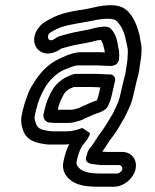

<svg xmlns="http://www.w3.org/2000/svg" viewBox="-20 -511 588 728"><path d="M321.1 -6.1C321.1 -6.1 293.5 -25.8 292.5 -25.6C290.6 -25.3 288.2 -24.6 286.7 -24C270.2 -17.6 252 -13 233 -13H176.4C136.2 -17.7 122.6 -22.9 116.5 -42.4C110.6 -58.4 109.4 -62.5 113.5 -80L116.9 -95C124.3 -127 136.4 -153.7 149.6 -177.1C165.2 -204.7 189.4 -228.1 214.7 -242.5C232.1 -250.8 263.6 -263 273.7 -263H348.7C358.2 -263 381.2 -261 395.3 -261H400.3C407 -261 430.8 -263.4 431.7 -290.9L432 -300.2C432.9 -320.1 429.2 -325.8 427.7 -334.5C424.9 -360.6 416.6 -386 398.8 -403.5C394.5 -407.7 387.2 -410 378.7 -410C347.5 -410 326.5 -400.2 309.7 -397.7C282 -392.8 250.7 -387 224.1 -378.9L209.7 -375C204.5 -373.7 199.1 -371.1 194.7 -368.5L183 -361.4C162.7 -349 152.9 -375.9 171.7 -388.3L184 -395.2C215.8 -414 258.2 -419.5 309.9 -428.5C360.1 -439.1 408.8 -447.9 425.1 -428.5C438.8 -413.4 448.3 -394.7 454.5 -371.8C457.1 -362.1 459.7 -343.8 464 -327.3C465.6 -319.2 464.3 -297.4 462.8 -280.3L459 -255.1C457.6 -246.2 456.6 -237 454.9 -229C452.3 -220.7 450.2 -213.2 448.6 -206L433.8 -142C429.2 -122 417.1 -100.5 407.3 -79.2L398.5 -64.8C383.8 -40.5 373.1 -21.7 355.2 0.6C354.2 1.8 353.1 3.5 352.5 4.5C343.9 18.8 334.1 34 327 43.3C313.7 58.7 312.4 63 309.9 74C309.3 76.6 308.6 78.7 308 80.1C299.8 99.1 312.7 109.4 330.8 111C342.2 112.7 356.6 115 372.4 115H431.4C439 115 445.5 123.3 443.8 131C442 138.7 431.7 147 424.1 147H365.1C322.6 147 296.3 141.8 280.9 127.2C270 117 268.8 109.1 270.7 101L273.9 87C279.9 61.1 290.4 41.1 301.4 29.7C308.9 21.8 315 9.6 315.2 9.2C318.7 4.5 320.7 -0.9 321.1 -6.1ZM504.6 -228C507 -238.4 508.6 -248 509.8 -259.6L513.7 -284.9C516.8 -304.9 518.7 -328.2 514.1 -348.8C511.2 -359.5 510.5 -377.7 504.1 -395.1C497 -421 485.4 -445.4 467.4 -465.4C429.2 -509.1 353.1 -486.4 311.3 -477.5C265.2 -469.5 214.3 -465.1 166 -436.8L153.9 -430.1C137.1 -420.8 123 -404.6 115.5 -387.7C91.1 -332.6 143.4 -284.4 202.4 -320.6L212.2 -326.5L214.7 -327.6L227.8 -331.1C251 -338.3 279 -343.5 306.4 -348.3C331.2 -352.2 345.4 -358.8 362.5 -359.9C370.5 -349 374.5 -329.7 377.7 -312.4C373.2 -312.6 365.1 -313 360.3 -313H285.3C254.5 -313 217.4 -294.3 200 -285.9C162.7 -267.9 129.2 -233.3 106.5 -194C96.9 -179.6 89.4 -166.8 82.6 -145C76.6 -130.1 70.9 -112 66.9 -95L63.5 -80C57.5 -54 60.7 -35.9 67.3 -17.6C80.9 24 120.8 32.3 160.7 36.8C161.4 36.9 162.6 37 163.5 37H221.5C228.8 37 234.1 36.7 242.6 35.7C234.8 50.7 228.1 68.9 223.9 87L220.7 101C214.6 127.6 223.6 150.3 241.2 166.8C268.4 192.6 308.7 197 353.5 197H412.5C448.1 197 485.4 167.2 493.8 131C502.1 94.8 478.7 65 443 65H384C378.6 65 374.2 64.7 367.8 64C377.3 51.1 386.1 37.4 394.3 23.5C412.1 1.2 427.6 -20.7 441.9 -48.1L451 -63.2C451.5 -64 452.3 -65.5 452.8 -66.6C461.1 -85.1 476.6 -110.8 483.8 -142L498.6 -206C500 -212.3 502.8 -220.2 504.6 -228ZM184.4 -45H240.4C251.5 -45 261.8 -47.3 270.7 -50.3L284.3 -54C291.1 -55.8 296 -58.9 304.2 -62.9L326.4 -72.8C348.2 -83.4 380.8 -87.2 390.3 -110.9C392.4 -116.3 398.7 -128.5 401.8 -142L416.1 -204C419.6 -219.1 407.6 -229 396.9 -229H387.9C376.3 -229 356.8 -231 341.3 -231H267.3C264.7 -231 261.4 -230.4 259.1 -229.7C227.3 -219.9 196.2 -201.3 176.8 -166.9C165.9 -147.6 155.6 -124 149.6 -98L145.2 -79C144.3 -75.1 144.4 -71 145.3 -67.8C145.8 -65.9 149.2 -46 171.6 -46C176.8 -46 180 -45 184.4 -45ZM198.9 -95 199.6 -98C204.2 -117.6 212.3 -136.3 220.6 -151.1C229.1 -166.1 239.3 -173.9 260 -181H329.8C337.7 -181 347.2 -180.3 360.4 -179.5L351.8 -142C351.3 -139.8 350 -136.1 347.6 -130.5C338 -127.4 327.5 -123.9 313.4 -117.1L291.1 -107.1C284.9 -104.1 282.8 -103.1 279.2 -101.4L266.8 -98C261.5 -96.6 258.6 -95 251.9 -95Z"/></svg>

Font: HoneyBee
Style: StrIt
Weight: 700
Foundry: Cannot Into Space Fonts
Version: Version 0.89